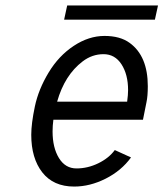

<svg xmlns="http://www.w3.org/2000/svg" viewBox="-20 -665 595 699"><path d="M188 -294.9H442.9Q446.3 -319.8 446.3 -336.9Q446.3 -393.6 422.4 -430.7Q398.4 -467.8 356.9 -467.8Q315.4 -467.8 280.8 -441.4Q215.3 -391.6 188 -294.9ZM174.3 -229Q171.4 -207.5 171.4 -186.5Q171.4 -127.4 194.6 -89.6Q217.8 -51.8 258.5 -51.8Q299.3 -51.8 337.9 -70.6Q376.5 -89.4 397.9 -118.7L457 -91.8Q421.9 -43.5 364.7 -14.6Q307.6 14.2 250 14.2Q174.3 14.2 134 -37.4Q93.8 -88.9 93.8 -174.3Q93.8 -214.8 106.9 -277.3Q120.1 -339.8 157 -400.9Q193.8 -461.9 248.5 -498Q303.2 -534.2 360.4 -534.2Q417.5 -534.2 452.1 -508.8Q518.1 -460.9 518.1 -351.1Q518.1 -314.9 513.2 -292.5Q506.3 -260.3 500.5 -229ZM224.6 -645H555.2L543.9 -593.3H213.4Z"/></svg>

Font: Tuffy
Style: Italic
Weight: 400
Italic angle: -12°
Designer: Thatcher Ulrich, Karoly Barta and Michael Everson
Version: Version 001.271